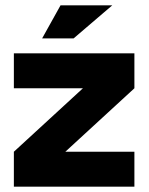

<svg xmlns="http://www.w3.org/2000/svg" viewBox="-20 -700 557 720"><path d="M32 -500V-369H291L32 -131V0H484V-131H225L484 -369V-500ZM138 -556H256L401 -680H207Z"/></svg>

Font: LT Wave Text Black
Style: Regular
Weight: 900
Designer: Daniel Lyons
Version: Version 2.5 (Glyphs App)